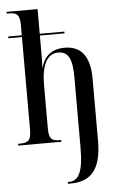

<svg xmlns="http://www.w3.org/2000/svg" viewBox="-64 -803 667 1087"><g transform="rotate(-5 269.5 -260.0)"><path d="M277 240H291C393 240 468 193 468 13V-340C468 -470 418 -529 324 -529C260 -529 211 -499 192 -429H190C192 -457 192 -485 192 -515V-610H332V-620H192V-760H16V-750H28C75 -750 90 -736 90 -676V-620H13V-610H90V-86C90 -23 75 -10 23 -10H16V0H261V-10H256C206 -10 191 -23 191 -84V-328C191 -440 222 -505 287 -505C346 -505 366 -458 366 -358V40C366 187 337 230 282 230H277Z"/></g></svg>

Font: Noto Serif Display Condensed Medium
Style: Regular
Weight: 500
Width: 3
Designer: Monotype Design Team
Foundry: Monotype Imaging Inc.
Version: Version 2.009